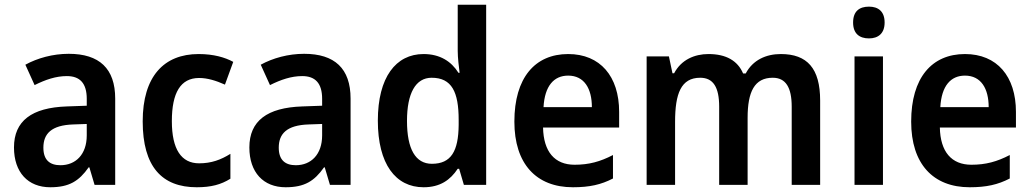

<svg xmlns="http://www.w3.org/2000/svg" viewBox="-20 -846 4348 810"><path d="M270 -619C203 -619 138 -601 87 -573L126 -487C172 -510 216 -525 262 -525C317 -525 346 -495 346 -429V-400L262 -397C114 -392 39 -336 39 -224C39 -119 98 -56 192 -56C272 -56 313 -82 354 -140H357L379 -66H466V-430C466 -557 399 -619 270 -619ZM289 -321 346 -323V-275C346 -194 299 -149 235 -149C191 -149 163 -170 163 -223C163 -282 197 -318 289 -321Z M810 -56C870 -56 912 -67 952 -92V-197C912 -172 872 -157 820 -157C745 -157 705 -216 705 -335C705 -455 742 -517 820 -517C855 -517 891 -506 929 -489L964 -585C929 -604 881 -618 818 -618C671 -618 582 -523 582 -334C582 -143 663 -56 810 -56Z M1263 -619C1196 -619 1131 -601 1080 -573L1119 -487C1165 -510 1209 -525 1255 -525C1310 -525 1339 -495 1339 -429V-400L1255 -397C1107 -392 1032 -336 1032 -224C1032 -119 1091 -56 1185 -56C1265 -56 1306 -82 1347 -140H1350L1372 -66H1459V-430C1459 -557 1392 -619 1263 -619ZM1282 -321 1339 -323V-275C1339 -194 1292 -149 1228 -149C1184 -149 1156 -170 1156 -223C1156 -282 1190 -318 1282 -321Z M1767 -56C1837 -56 1880 -87 1911 -134H1917L1937 -66H2031V-826H1911V-632C1911 -601 1916 -564 1919 -539H1914C1884 -587 1836 -618 1767 -618C1650 -618 1574 -520 1574 -337C1574 -154 1649 -56 1767 -56ZM1802 -155C1733 -155 1697 -217 1697 -336C1697 -452 1733 -518 1801 -518C1886 -518 1915 -458 1915 -340V-319C1914 -208 1883 -155 1802 -155Z M2377 -618C2237 -618 2150 -518 2150 -333C2150 -155 2242 -56 2397 -56C2467 -56 2516 -67 2566 -93V-192C2512 -164 2465 -151 2404 -151C2320 -151 2273 -206 2271 -308H2592V-374C2592 -524 2512 -618 2377 -618ZM2377 -527C2445 -527 2477 -472 2477 -394H2273C2278 -484 2317 -527 2377 -527Z M3274 -618C3212 -618 3156 -593 3126 -536H3115C3092 -590 3043 -618 2969 -618C2910 -618 2854 -594 2824 -537H2817L2802 -608H2708V-66H2828V-332C2828 -451 2853 -518 2934 -518C2989 -518 3014 -478 3014 -396V-66H3134V-349C3134 -459 3163 -518 3240 -518C3295 -518 3320 -477 3320 -396V-66H3440V-422C3440 -558 3385 -618 3274 -618Z M3646 -818C3606 -818 3579 -799 3579 -751C3579 -704 3606 -684 3646 -684C3684 -684 3712 -704 3712 -751C3712 -798 3685 -818 3646 -818ZM3705 -608H3585V-66H3705Z M4051 -618C3911 -618 3824 -518 3824 -333C3824 -155 3916 -56 4071 -56C4141 -56 4190 -67 4240 -93V-192C4186 -164 4139 -151 4078 -151C3994 -151 3947 -206 3945 -308H4266V-374C4266 -524 4186 -618 4051 -618ZM4051 -527C4119 -527 4151 -472 4151 -394H3947C3952 -484 3991 -527 4051 -527Z"/></svg>

Font: Noto Sans Malayalam UI SemiCondensed SemiBold
Style: Regular
Weight: 600
Width: 4
Designer: Jelle Bosma - Monotype Design Team
Foundry: Monotype Imaging Inc.
Version: Version 2.104